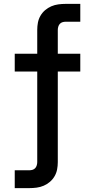

<svg xmlns="http://www.w3.org/2000/svg" viewBox="-20 -755 490 990"><path d="M56 215V123H131Q140 123 148 120.5Q156 118 161.5 112Q167 106 169.5 97.5Q172 89 172 81V-386H56V-478H172V-601Q172 -620 175.5 -638.5Q179 -657 188.5 -673.5Q198 -690 212.5 -702.5Q227 -715 244.5 -722.5Q262 -730 281 -732.5Q300 -735 319 -735H394V-643H319Q310 -643 302 -640.5Q294 -638 288.5 -632Q283 -626 280.5 -617.5Q278 -609 278 -601V-478H394V-386H278V81Q278 100 274.5 118.5Q271 137 261.5 153.5Q252 170 237.5 182.5Q223 195 205.5 202.5Q188 210 169 212.5Q150 215 131 215Z"/></svg>

Font: Iosevka Etoile Semibold
Style: Regular
Weight: 600
Designer: Belleve Invis
Foundry: Belleve Invis
Version: Version 22.1.2; ttfautohint (v1.8.4)